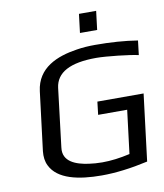

<svg xmlns="http://www.w3.org/2000/svg" viewBox="-91 -906 848 990"><g transform="rotate(-10 333.0 -410.5)"><path d="M657 -568 666 -643C598 -654 524 -659 444 -659C411 -659 379 -657 348 -652C242 -636 137 -594 122 -473L84 -166C81 -137 84 -112 95 -90C132 -13 240 10 362 10C434 10 515 0 604 -20L647 -369H405L397 -301H549L521 -74C469 -62 421 -56 376 -56C351 -56 327 -58 306 -61C241 -70 171 -94 181 -168L218 -474C228 -553 301 -592 438 -592C490 -592 616 -578 657 -568ZM468 -733 480 -831H390L378 -733Z"/></g></svg>

Font: Gamestation Text
Style: Italic
Weight: 400
Designer: Jonas Hecksher
Foundry: Jonas Hecksher, Playtypeª, e-types AS
Version: Version 1.003